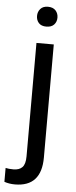

<svg xmlns="http://www.w3.org/2000/svg" viewBox="-94 -753 395 997"><g transform="rotate(5 103.5 -254.0)"><path d="M161.6 -528.3V61Q161.6 213.4 23.4 213.4Q-6.3 213.4 -31.7 204.6V132.3Q-16.1 136.2 9.3 136.2Q39.6 136.2 55.4 119.9Q71.3 103.5 71.3 63V-528.3ZM62 -668.5Q62 -689.9 75.4 -705.3Q88.9 -720.7 114.7 -720.7Q141.1 -720.7 154.8 -705.6Q168.5 -690.4 168.5 -668.5Q168.5 -646.5 154.8 -631.8Q141.1 -617.2 114.7 -617.2Q88.4 -617.2 75.2 -631.8Q62 -646.5 62 -668.5Z"/></g></svg>

Font: APIMedia Roboto
Style: Regular
Weight: 400
Designer: Google
Version: Version 2.137; 2017